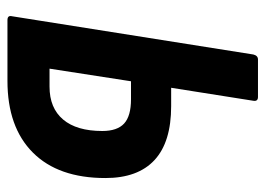

<svg xmlns="http://www.w3.org/2000/svg" viewBox="-116 -578 695 502"><g transform="rotate(90 231.0 -327.5)"><path d="M33 0Q20 0 23 -12L123 -643Q126 -655 136 -655H234Q246 -655 244 -643L210 -428H258Q352 -428 399 -384.5Q446 -341 446 -256Q446 -133 379.5 -66.5Q313 0 192 0ZM160 -110H207Q263 -110 293 -145.5Q323 -181 323 -248Q323 -287 303.5 -305Q284 -323 240 -323H193Z"/></g></svg>

Font: Sofia Sans Condensed ExtraBold
Style: Italic
Weight: 800
Italic angle: -9°
Version: Version 4.100